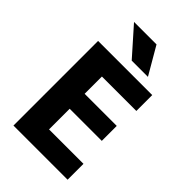

<svg xmlns="http://www.w3.org/2000/svg" viewBox="-281 -1069 1171 1171"><g transform="rotate(45 304.5 -483.5)"><path d="M306 -790 149 -967H343L446 -790ZM246 -593V-444H523V-315H246V-137H543V0H76V-730H543V-593Z"/></g></svg>

Font: Mplus 1p ExtraBold
Style: Regular
Weight: 800
Version: Version 1.061